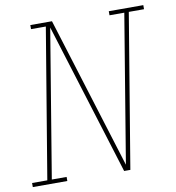

<svg xmlns="http://www.w3.org/2000/svg" viewBox="-100 -809 809 882"><g transform="rotate(-10 304.5 -367.5)"><path d="M-18 0V-19H53L169 -716H100V-735H201L421 -27L535 -716H466V-735H627V-716H556L437 0H408L188 -708L74 -19H143V0Z"/></g></svg>

Font: Iosevka Curly Slab ThExObl
Style: Regular
Weight: 100
Width: 7
Italic angle: -9°
Monospace: yes
Designer: Belleve Invis
Foundry: Belleve Invis
Version: Version 11.1.0; ttfautohint (v1.8.3)